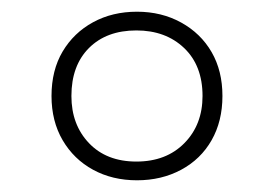

<svg xmlns="http://www.w3.org/2000/svg" viewBox="-20 -744 468 328"><path d="M214 -436Q172 -436 139 -454Q106 -472 87 -504.5Q68 -537 68 -580Q68 -624 87 -656Q106 -688 139 -706Q172 -724 214 -724Q256 -724 289.5 -705.5Q323 -687 341.5 -655Q360 -623 360 -580Q360 -537 341.5 -504.5Q323 -472 289.5 -454Q256 -436 214 -436ZM213 -468Q264 -468 295 -499.5Q326 -531 326 -580Q326 -632 294.5 -662Q263 -692 213 -692Q162 -692 132 -662Q102 -632 102 -580Q102 -531 132 -499.5Q162 -468 213 -468Z"/></svg>

Font: Noto Sans Hebrew ExtraLight
Style: Regular
Weight: 250
Designer: Monotype Design Team
Foundry: Monotype Imaging Inc.
Version: Version 2.003